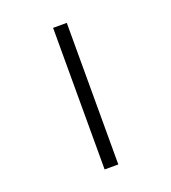

<svg xmlns="http://www.w3.org/2000/svg" viewBox="-133 -827 827 926"><g transform="rotate(-20 280.5 -363.5)"><path d="M245.1 -726.6H315.4V0H245.1Z"/></g></svg>

Font: Uchen
Style: Regular
Weight: 400
Designer: Christopher J. Fynn
Foundry: Christopher J. Fynn for DDC
Version: Version 1.000 preliminary